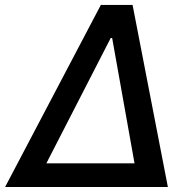

<svg xmlns="http://www.w3.org/2000/svg" viewBox="-41 -747 761 767"><path d="M-20.6 0 361.9 -727.3H488.6L629.6 0ZM144.2 -94.5H496.4L407 -595.2H401.3Z"/></svg>

Font: Inter UI Medium
Style: Italic
Weight: 500
Italic angle: 9.39999°
Designer: Rasmus Andersson
Foundry: rsms
Version: 3.2;8d6f07862